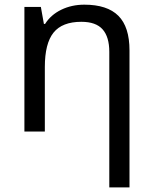

<svg xmlns="http://www.w3.org/2000/svg" viewBox="-20 -566 658 826"><path d="M450.2 240.2V-342.8Q450.2 -407.2 421.4 -439.7Q392.6 -472.2 330.1 -472.2Q247.6 -472.2 210.2 -425.5Q172.9 -378.9 172.9 -277.8V0H85V-536.1H155.8L168.9 -462.9H173.8Q198.7 -502.4 243.7 -524.2Q288.6 -545.9 342.8 -545.9Q441.4 -545.9 489.3 -498Q537.1 -450.2 537.1 -349.1V240.2Z"/></svg>

Font: NotoPenekeko
Style: Regular
Weight: 400
Designer: Monotype Design team
Foundry: Monotype Imaging Inc.
Version: Version 1.04